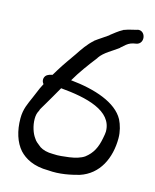

<svg xmlns="http://www.w3.org/2000/svg" viewBox="-114 -777 737 913"><g transform="rotate(15 254.5 -321.0)"><path d="M391 -594V-595L414 -615C427 -625 438 -630 459 -633H460C502 -641 490 -707 449 -699L448 -698C431 -693 409 -690 386 -681H384V-680C361 -668 343 -652 327 -640V-639C311 -627 283 -610 262 -594V-593C236 -571 213 -537 196 -511C176 -482 151 -448 131 -415L114 -387C106 -385 91 -383 82 -372C71 -357 77 -341 84 -333L72 -309C64 -291 57 -274 50 -257C36 -224 20 -195 20 -148C20 -86 37 -33 68 2C95 31 139 57 212 57C268 62 322 50 362 39C454 9 495 -79 495 -177C495 -209 486 -241 474 -265C435 -337 327 -373 206 -385C233 -432 266 -476 300 -520V-521C321 -552 361 -571 391 -594ZM97 -209C100 -217 109 -230 118 -246C134 -274 153 -305 170 -336C297 -325 429 -295 429 -192C429 -185 427 -173 424 -158C415 -111 399 -79 365 -53C348 -41 321 -33 292 -29C267 -26 239 -22 216 -24H214C184 -24 164 -30 148 -40L127 -57C122 -61 117 -67 112 -75C98 -94 86 -129 86 -163C86 -181 89 -193 97 -207Z"/></g></svg>

Font: Stray Cat
Style: ExBdExt
Weight: 800
Version: Version 1.0